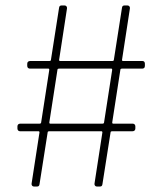

<svg xmlns="http://www.w3.org/2000/svg" viewBox="-20 -696 597 705"><path d="M512 -454V-462C512 -468 509 -472 503 -472H431C429 -472 428 -474 428 -476L457 -665C458 -671 454 -676 448 -676H439C433 -676 429 -675 428 -668L398 -476C398 -473 395 -472 393 -472H200C198 -472 197 -474 197 -476L226 -665C227 -671 223 -676 217 -676H208C202 -676 198 -675 197 -668L167 -476C167 -473 164 -472 162 -472H91C85 -472 80 -469 80 -462V-454C80 -448 84 -444 90 -444H158C160 -444 161 -442 161 -440L131 -246C131 -243 128 -242 126 -242H55C49 -242 44 -239 44 -232V-224C44 -218 48 -214 54 -214H122C124 -214 125 -212 125 -210L96 -22C95 -16 99 -11 105 -11H114C120 -11 124 -12 125 -19L155 -210C155 -213 158 -214 160 -214H353C355 -214 356 -212 356 -210L327 -22C326 -16 330 -11 336 -11H345C351 -11 355 -12 356 -19L386 -210C386 -213 389 -214 391 -214H466C472 -214 477 -217 477 -224V-232C477 -238 473 -242 467 -242H395C393 -242 392 -244 392 -246L422 -440C422 -443 425 -444 427 -444H502C508 -444 512 -447 512 -454ZM357 -242H164C162 -242 161 -244 161 -246L191 -440C191 -443 194 -444 196 -444H389C391 -444 392 -442 392 -440L362 -246C362 -243 359 -242 357 -242Z"/></svg>

Font: Barlow Thin
Style: Regular
Weight: 250
Designer: Jeremy Tribby
Foundry: Tribby Type
Version: Version 1.422;hotconv 1.0.109;makeotfexe 2.5.65596